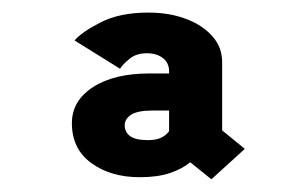

<svg xmlns="http://www.w3.org/2000/svg" viewBox="-20 -726 490 305"><path d="M315.8 -441.2 255 -490.1 308.4 -538.9 368.9 -489.5ZM255.4 -533.6 298.4 -488.3Q293.6 -478.1 281.6 -467.9Q269.5 -457.7 249.9 -451.1Q230.3 -444.5 202.1 -444.5Q156 -444.5 125.1 -466.9Q94.2 -489.4 94.2 -530.4Q94.2 -565.9 127.7 -587.6Q161.2 -609.3 217.4 -609.3H257.4V-550.4H222.3Q198.6 -550.4 188.4 -543.8Q178.1 -537.1 178.1 -526.9Q178.1 -516.4 186.5 -509.9Q195 -503.4 215.3 -503.4Q233.4 -503.4 243.1 -511.8Q252.9 -520.2 255.4 -533.6ZM215.4 -706Q249.4 -706 275.7 -695.9Q302.1 -685.9 317.5 -668.3Q332.9 -650.8 332.9 -627.4V-492.9L248.6 -506.6V-613.3Q248.6 -621.4 244.4 -627.7Q240.3 -633.9 232.5 -637.6Q224.7 -641.4 213.4 -641.4Q196.4 -641.4 185.8 -632.6Q175.1 -623.9 170.7 -616.8L98.5 -661.7Q109.7 -675.1 140.1 -690.6Q170.5 -706 215.4 -706Z"/></svg>

Font: League Mono Thin Condensed
Style: Regular
Weight: 100
Width: 1
Designer: Tyler Finck
Foundry: The League of Moveable Type / Tyler Finck
Version: Version 2.300;RELEASE